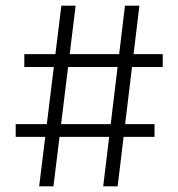

<svg xmlns="http://www.w3.org/2000/svg" viewBox="-20 -659 630 679"><path d="M169 0H118.5L197 -639H247.5ZM526.5 -175H35.5V-220H526.5ZM396 0H345L422 -639H473ZM555.5 -422H66V-467.5H555.5Z"/></svg>

Font: Anek Malayalam Light
Style: Regular
Weight: 300
Version: Version 1.003